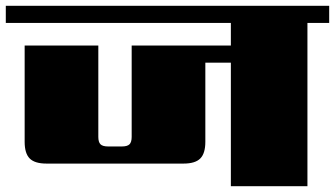

<svg xmlns="http://www.w3.org/2000/svg" viewBox="-40 -642 1155 662"><path d="M1095 -622V-563H1020V0H756V-426H668V-153Q668 -113 650.5 -95.5Q633 -78 593 -78H120Q80 -78 62.5 -95.5Q45 -113 45 -153V-485H299V-170Q299 -152 306.5 -144.5Q314 -137 333 -137H380Q399 -137 406.5 -144.5Q414 -152 414 -170V-485H756V-563H-20V-622Z"/></svg>

Font: Sarpanch Black
Style: Regular
Weight: 900
Designer: Manushi Parikh (Devanagari and Latin), Jyotish Sonowal (Devanagari)
Foundry: Indian Type Foundry
Version: Version 2.004;PS 1.0;hotconv 1.0.78;makeotf.lib2.5.61930; tt